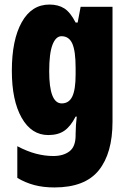

<svg xmlns="http://www.w3.org/2000/svg" viewBox="-20 -583 564 843"><path d="M197 -563Q236 -563 262.5 -546Q289 -529 312 -484H321L334 -553H474V-49Q474 90 413.5 165Q353 240 219 240Q170 240 130.5 229.5Q91 219 56 198V59Q100 82 138.5 92Q177 102 214 102Q258 102 285 81.5Q312 61 312 11V5Q312 -12 313.5 -34Q315 -56 317 -71H312Q290 -28 262.5 -9Q235 10 192 10Q118 10 75 -66Q32 -142 32 -272Q32 -408 75.5 -485.5Q119 -563 197 -563ZM250 -424Q225 -424 210.5 -386.5Q196 -349 196 -270Q196 -129 251 -129Q283 -129 297.5 -159.5Q312 -190 312 -256V-285Q312 -359 297.5 -391.5Q283 -424 250 -424Z"/></svg>

Font: Noto Sans Sinhala UI ExtraCondensed Black
Style: Regular
Weight: 900
Width: 2
Designer: Jelle Bosma - Monotype Design Team
Foundry: Monotype Imaging Inc.
Version: Version 2.006; ttfautohint (v1.8.4.7-5d5b)